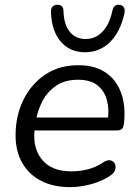

<svg xmlns="http://www.w3.org/2000/svg" viewBox="-20 -765 572 794"><path d="M269.9 8.9Q200.7 8.9 149.9 -17.2Q99.1 -43.4 71.8 -91.6Q44.4 -139.7 44.4 -205.6Q44.4 -285 76 -350.5Q107.6 -416.1 165.9 -455.7Q224.3 -495.3 303.8 -495.3Q361.1 -495.3 399.7 -475.1Q438.3 -454.9 461 -420.7Q483.7 -386.5 490.9 -343.1Q498.1 -299.7 492.6 -254.3Q490.6 -237 483.7 -231.3Q476.8 -225.5 462.4 -225.5H106.8L114.7 -279H443.4L425.4 -265.6Q432.4 -313 422.1 -351.1Q411.8 -389.3 383 -412.2Q354.3 -435.2 302.8 -435.2Q248.7 -435.2 212.6 -410.7Q176.6 -386.2 156.4 -348.3Q136.2 -310.5 129.1 -269.2L125.2 -245.1Q111.1 -159.9 151 -108.1Q191 -56.4 274 -56.4Q310.4 -56.4 344 -65Q377.6 -73.6 407.8 -93.9Q421.5 -102.8 432 -102.4Q442.6 -101.9 449.2 -95.6Q455.9 -89.3 457.6 -79.8Q459.3 -70.2 454.7 -59.4Q450 -48.7 438.3 -40.3Q404.3 -16.2 358.2 -3.7Q312 8.9 269.9 8.9ZM331.5 -548.9Q268.7 -548.9 230.8 -593.5Q193 -638.1 190.7 -715.8Q190.2 -728.5 196.1 -736.1Q201.9 -743.6 213.6 -745.1Q225.9 -746.6 233.9 -740.7Q242 -734.8 242.4 -721.1Q243.9 -663.9 268.2 -633.8Q292.6 -603.7 333.9 -603.7Q375.3 -603.7 404.4 -634.5Q433.5 -665.4 445.1 -722.6Q448.1 -734.8 455.6 -740.7Q463.2 -746.6 474.4 -745.1Q486.6 -744.1 492.2 -734.3Q497.9 -724.5 494.4 -708.8Q477.5 -633.1 435 -591Q392.4 -548.9 331.5 -548.9Z"/></svg>

Font: Nunito Variable Extra Light
Style: Italic
Weight: 200
Italic angle: -9°
Designer: Vernon Adams
Foundry: Vernon Adams
Version: Version 3.602